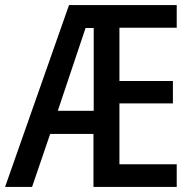

<svg xmlns="http://www.w3.org/2000/svg" viewBox="-21 -785 765 754"><path d="M673 -51H346V-259H176L105 -51H-1L250 -765H673V-676H448V-467H658V-379H448V-140H673ZM206 -350H347V-675H315Z"/></svg>

Font: Noto Sans Tamil UI Condensed Medium
Style: Regular
Weight: 500
Width: 3
Designer: Jelle Bosma - Monotype Design Team
Foundry: Monotype Imaging Inc.
Version: Version 2.004; ttfautohint (v1.8.4.7-5d5b)